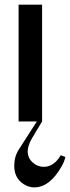

<svg xmlns="http://www.w3.org/2000/svg" viewBox="-20 -520 300 822"><path d="M167 194.3C149.4 194.3 133.6 188 119.6 175.3C105.6 162.6 98.6 146.8 98.6 127.9C98.6 112.3 104.5 94.1 116.2 73.2L160.2 0V-500H59.6V0H137.7L60.5 120.1C47.5 140.3 41 163.4 41 189.5C41 218.8 50 241.5 67.9 257.8C85.8 274.1 105.5 282.2 127 282.2C170.6 282.2 209.3 252.6 243.2 193.4C251 180.3 256.5 166.7 259.8 152.3L240.2 144.5C220.7 177.7 196.3 194.3 167 194.3Z"/></svg>

Font: TriodPostnaja
Style: Medium
Weight: 500
Version: 20110805; ttfautohint (v0.96) -l 8 -r 50 -G 200 -x 14 -w "G"